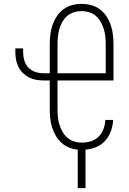

<svg xmlns="http://www.w3.org/2000/svg" viewBox="-20 -763 665 988"><path d="M380 205V7Q357 5 335 -4Q313 -13 295.5 -29Q278 -45 266.5 -65.5Q255 -86 248 -108Q241 -130 238.5 -153.5Q236 -177 236 -200V-349H204Q184 -349 165 -352.5Q146 -356 128.5 -365Q111 -374 97 -388Q83 -402 74.5 -419.5Q66 -437 62.5 -456Q59 -475 59 -495V-514H99V-495Q99 -473 105 -452Q111 -431 126 -415.5Q141 -400 161.5 -393Q182 -386 204 -386H236V-535Q236 -560 239 -585Q242 -610 250 -633.5Q258 -657 272 -678.5Q286 -700 306 -715Q326 -730 350.5 -736.5Q375 -743 400 -743Q425 -743 449.5 -736.5Q474 -730 494 -715Q514 -700 528 -678.5Q542 -657 550 -633.5Q558 -610 561 -585Q564 -560 564 -535V-349H276V-200Q276 -180 278 -160Q280 -140 286 -121Q292 -102 302 -84.5Q312 -67 327 -54Q342 -41 361.5 -35Q381 -29 401 -29Q424 -29 447 -36Q470 -43 487 -59.5Q504 -76 512.5 -99Q521 -122 522 -146H562Q561 -117 551 -89Q541 -61 522 -39.5Q503 -18 476 -6.5Q449 5 420 7V205ZM524 -386V-535Q524 -555 522 -575Q520 -595 514 -614Q508 -633 498 -650.5Q488 -668 473.5 -681Q459 -694 439.5 -700Q420 -706 400 -706Q380 -706 360.5 -700Q341 -694 326 -681Q311 -668 301 -650.5Q291 -633 285.5 -614Q280 -595 278 -575Q276 -555 276 -535V-386Z"/></svg>

Font: Zed Sans Extralight
Style: Regular
Weight: 200
Designer: Belleve Invis
Foundry: Belleve Invis
Version: Version 1.0.0; ttfautohint (v1.8.4)